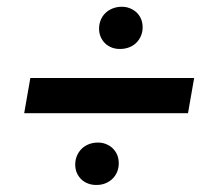

<svg xmlns="http://www.w3.org/2000/svg" viewBox="-20 -616 627 562"><path d="M530.3 -284.7H50.8L68.8 -387.7H548.3ZM270 -532.2Q270 -545.9 274.9 -557.6Q279.8 -569.3 288.3 -577.6Q296.9 -585.9 308.6 -590.8Q320.3 -595.7 334 -596.2Q347.2 -596.7 358.9 -592.3Q370.6 -587.9 379.2 -580.1Q387.7 -572.3 392.6 -561Q397.5 -549.8 397.5 -536.1Q397.5 -522.5 392.6 -511Q387.7 -499.5 379.2 -491Q370.6 -482.4 358.9 -477.8Q347.2 -473.1 333.5 -472.7Q320.3 -472.2 308.6 -476.3Q296.9 -480.5 288.3 -488.5Q279.8 -496.6 274.9 -507.6Q270 -518.6 270 -532.2ZM200.2 -134.3Q200.2 -147.9 205.1 -159.7Q210 -171.4 218.5 -179.9Q227.1 -188.5 238.8 -193.4Q250.5 -198.2 264.2 -198.7Q277.3 -199.2 289.1 -194.8Q300.8 -190.4 309.3 -182.4Q317.9 -174.3 322.8 -163.1Q327.6 -151.9 327.6 -138.2Q327.6 -124.5 322.8 -112.8Q317.9 -101.1 309.3 -92.8Q300.8 -84.5 289.1 -79.6Q277.3 -74.7 263.7 -74.7Q250.5 -74.2 238.8 -78.4Q227.1 -82.5 218.5 -90.6Q210 -98.6 205.1 -109.6Q200.2 -120.6 200.2 -134.3Z"/></svg>

Font: Roboto Mono Medium
Style: Italic
Weight: 500
Designer: Google
Version: Version 2.000985; 2015; ttfautohint (v1.3)